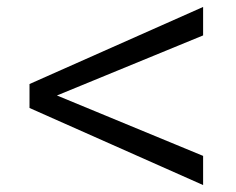

<svg xmlns="http://www.w3.org/2000/svg" viewBox="-20 -537 680 553"><path d="M565 -517 65 -295V-226L565 -4V-88L144 -262L565 -435Z"/></svg>

Font: altertype_V2
Style: Regular
Weight: 400
Designer: Simon Renaud
Version: Version 2.001;Glyphs 3.1.2 (3151)